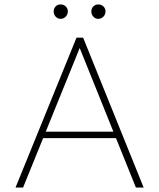

<svg xmlns="http://www.w3.org/2000/svg" viewBox="-20 -846 718 866"><path d="M50 0 325 -676H355L628 0H593L332 -648H347L84 0ZM165 -223V-252H514V-223ZM253 -761Q240 -761 231 -771Q222 -781 222 -794Q222 -808 231 -817Q240 -826 253 -826Q267 -826 276.5 -817Q286 -808 286 -794Q286 -781 276.5 -771Q267 -761 253 -761ZM423 -761Q410 -761 401 -771Q392 -781 392 -794Q392 -808 401 -817Q410 -826 423 -826Q437 -826 446.5 -817Q456 -808 456 -794Q456 -781 446.5 -771Q437 -761 423 -761Z"/></svg>

Font: Outfit Thin
Style: Regular
Weight: 100
Designer: Rodrigo Fuenzalida
Foundry: fragTYPE
Version: Version 1.100;gftools[0.9.27]